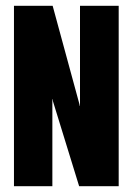

<svg xmlns="http://www.w3.org/2000/svg" viewBox="-20 -640 456 660"><path d="M28 0V-620H161L253 -282L254 -276H255V-620H388V0H252L162 -292L161 -299H160V0Z"/></svg>

Font: Smooch Sans Thin ExtraBold
Style: Regular
Weight: 800
Version: Version 1.010